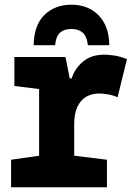

<svg xmlns="http://www.w3.org/2000/svg" viewBox="-20 -795 570 815"><path d="M27 0V-117L146 -134V-417L41 -430V-553H258L276 -462H284Q298 -505 333 -534Q368 -563 423 -563Q439 -563 464 -559.5Q489 -556 519 -544L479 -382Q463 -390 440.5 -394Q418 -398 402 -398Q351 -398 323 -364.5Q295 -331 295 -268V-134L434 -117V0ZM283 -775Q355 -775 399 -729.5Q443 -684 444 -603H353Q349 -641 331 -656.5Q313 -672 283 -672Q252 -672 234.5 -656Q217 -640 214 -603H123Q124 -688 168.5 -731.5Q213 -775 283 -775Z"/></svg>

Font: Noto Sans Mono Condensed Black
Style: Regular
Weight: 900
Width: 3
Designer: Monotype Design Team
Foundry: Monotype Imaging Inc.
Version: Version 2.014